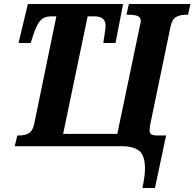

<svg xmlns="http://www.w3.org/2000/svg" viewBox="-20 -734 976 964"><path d="M708 113Q708 46 678.5 23Q649 0 587 0H54L67 -54H78Q107 -54 126 -66Q145 -78 152 -113L263 -652H238Q202 -652 183 -631Q164 -610 148 -561L134 -518H73L120 -714H598L560 -518H499Q501 -539 505 -559Q506 -570 508 -582Q510 -594 510 -604Q510 -628 496.5 -640Q483 -652 453 -652H420L297 -62H569L680 -593Q682 -605 684.5 -613.5Q687 -622 687 -628Q687 -647 671 -653.5Q655 -660 628 -660H615L627 -714H936L924 -660H914Q883 -660 863 -648Q843 -636 836 -599L737 -122Q731 -94 731 -80Q731 -66 739 -60Q747 -54 767 -54H814L758 210H695Q708 148 708 113Z"/></svg>

Font: Noto Serif CondExtraBold
Style: Italic
Weight: 800
Width: 3
Italic angle: -12°
Designer: Monotype Design Team
Foundry: Monotype Imaging Inc.
Version: Version 1.001